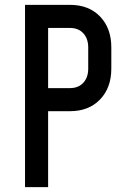

<svg xmlns="http://www.w3.org/2000/svg" viewBox="-20 -770 514 790"><path d="M83 0V-750H268Q345.5 -750 391.8 -702Q438 -654 438 -575V-487.5Q438 -409 391.8 -360.8Q345.5 -312.5 268 -312.5H178V0ZM178 -407.5H268Q302.5 -407.5 322.8 -429.5Q343 -451.5 343 -487.5V-575Q343 -611 322.8 -633Q302.5 -655 268 -655H178Z"/></svg>

Font: Mohave Light Medium
Style: Regular
Weight: 500
Version: Version 2.003